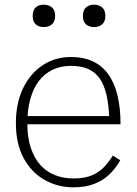

<svg xmlns="http://www.w3.org/2000/svg" viewBox="-20 -791 586 822"><path d="M97 -263Q97 -202 112 -157.5Q127 -113 153.5 -84Q180 -55 216 -41Q252 -27 295 -27Q344 -27 376 -41.5Q408 -56 428.5 -79Q449 -102 463 -125L495 -105Q476 -71 448.5 -44.5Q421 -18 383 -3.5Q345 11 295 11Q227 11 170.5 -21Q114 -53 81 -114.5Q48 -176 48 -264Q48 -348 78 -411.5Q108 -475 161.5 -511Q215 -547 283 -547Q338 -547 378 -528Q418 -509 444 -472.5Q470 -436 483 -382.5Q496 -329 496 -259H80V-294H464L448 -279Q446 -341 436 -384.5Q426 -428 406.5 -455.5Q387 -483 356.5 -496Q326 -509 283 -509Q240 -509 205.5 -492.5Q171 -476 147 -445Q123 -414 110 -368Q97 -322 97 -263ZM216 -723Q216 -698 202 -686.5Q188 -675 167 -675Q147 -675 133.5 -686.5Q120 -698 120 -723Q120 -748 133 -759.5Q146 -771 167 -771Q188 -771 202 -759.5Q216 -748 216 -723ZM431 -723Q431 -698 417 -686.5Q403 -675 383 -675Q362 -675 348.5 -686.5Q335 -698 335 -723Q335 -748 348.5 -759.5Q362 -771 383 -771Q403 -771 417 -759.5Q431 -748 431 -723Z"/></svg>

Font: Roboto Serif Thin
Style: Regular
Weight: 250
Designer: Greg Gazdowicz
Foundry: Commercial Type
Version: Version 1.004